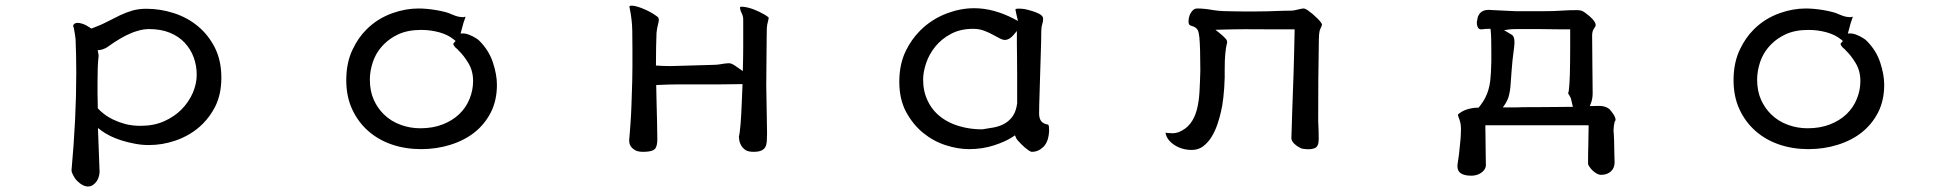

<svg xmlns="http://www.w3.org/2000/svg" viewBox="-20 -494 7040 692"><path d="M252.4 -353Q254.9 -290.5 254.9 -231.4Q254.9 -68.4 237.8 119.6Q237.8 126.5 243.2 136.7Q249.5 149.4 258.3 158.2Q278.3 178.2 297.9 178.2Q311 178.2 322.3 166.5Q333 156.2 336.9 139.6Q338.9 131.8 338.9 124.8Q338.9 117.7 338.4 111.8L333 -32.7L345.2 -23.4Q357.4 -14.2 376.5 -4.4Q414.1 14.2 465.8 23.9Q490.7 28.8 516.6 28.8Q564.5 28.8 610.8 13.2Q669.9 -6.8 710.9 -47.9Q736.8 -73.7 754.9 -108.4Q777.8 -153.3 777.8 -214.4Q777.8 -275.4 754.4 -322.3Q730.5 -369.1 692.6 -400.1Q654.8 -431.2 606.2 -446.8Q557.6 -462.4 507.8 -462.4Q479.5 -462.4 456.8 -455.8Q434.1 -449.2 412.1 -438.7Q390.1 -428.2 366.5 -415.8Q342.8 -403.3 309.6 -391.1Q289.6 -404.3 278.3 -408Q267.1 -411.6 259.8 -411.6Q251.5 -411.6 247.1 -407.2Q243.7 -403.8 243.7 -401.4V-399.9Q245.6 -396 246.6 -390.1Q250 -373.5 252.4 -353ZM331.5 -197.3Q331.5 -253.9 334.5 -283.7Q335 -288.6 335.4 -290.5Q335.4 -295.4 335 -297.9Q334.5 -300.3 332 -313L339.8 -314Q349.6 -314.9 361.3 -320.8Q364.3 -322.8 366.7 -324.2Q417 -360.4 453.6 -375Q463.9 -379.4 474.6 -382.3Q496.1 -389.2 517.6 -389.2Q560.1 -389.2 592.3 -376Q624.5 -362.8 646 -339.6Q667.5 -316.4 678.2 -286.9Q689 -257.3 689 -224.6Q689 -192.9 675.3 -160.2Q660.6 -126 633.3 -98.6Q607.9 -73.2 571.3 -56.9Q534.7 -40.5 486.3 -40.5Q457 -40.5 432.1 -46.9Q385.3 -59.6 354.5 -83.5Q340.8 -94.2 334.5 -101.6L332.5 -103.5Q331.5 -131.8 331.5 -155.8Z M1488.3 -463.4Q1441.9 -463.4 1395 -446.8Q1339.8 -427.2 1300.3 -387.2Q1271 -357.9 1251.5 -316.9Q1228 -269 1228 -205.1Q1228 -146 1249.3 -100.1Q1270.5 -54.2 1307.1 -22Q1343.8 10.3 1392.6 26.9Q1441.4 43.5 1497.6 43.5Q1553.7 43.5 1603.5 27.8Q1706.1 -4.4 1749.5 -89.8Q1771 -132.8 1771 -188.5Q1771 -224.6 1756.8 -268.1Q1742.7 -311.5 1708.5 -346.2Q1707 -348.1 1703.1 -351.1Q1699.2 -354 1696.8 -355.5Q1684.6 -363.8 1667.5 -370.1Q1657.7 -373.5 1649.4 -373.5H1640.1Q1647.5 -402.3 1650.4 -411.6Q1655.8 -425.8 1657.7 -432.6L1657.2 -433.6Q1656.7 -433.6 1655.8 -433.6Q1652.8 -432.1 1647.9 -432.1Q1643.1 -432.1 1635.7 -433.3Q1628.4 -434.6 1621.6 -437Q1614.7 -439.5 1608.6 -442.1Q1602.5 -444.8 1599.1 -446Q1595.7 -447.3 1592 -448.5Q1588.4 -449.7 1584.5 -450.7Q1580.6 -451.7 1576.4 -452.6Q1572.3 -453.6 1567.9 -454.6Q1559.1 -456.5 1549.8 -458Q1516.1 -463.4 1488.3 -463.4ZM1495.1 -31.7Q1458.5 -31.7 1425.8 -43.5Q1389.2 -56.2 1362.3 -83Q1340.8 -104.5 1327.6 -133.3Q1313 -165.5 1313 -207Q1313 -238.3 1323.7 -270Q1335.9 -306.6 1364.3 -335Q1385.3 -356 1415 -370.1Q1449.7 -386.2 1498 -386.2Q1531.2 -386.2 1562.7 -377.7Q1594.2 -369.1 1615.7 -351.6L1622.1 -346.2L1616.7 -340.3Q1613.8 -337.4 1613.8 -335.9Q1613.8 -333 1616.5 -329.1Q1619.1 -325.2 1620.6 -323.7Q1622.1 -322.3 1622.6 -321.8Q1623.5 -321.3 1625.5 -319.3Q1629.9 -315.9 1632.3 -312.5Q1651.4 -294.4 1668.2 -266.4Q1685.1 -238.3 1685.1 -202.1Q1685.1 -185.5 1681.9 -169.2Q1678.7 -152.8 1672.4 -137.7Q1659.7 -106 1635 -82.5Q1610.4 -59.1 1575 -45.4Q1539.6 -31.7 1495.1 -31.7Z M2741.7 -185.5 2742.7 -304.2Q2742.7 -333 2743.2 -356.4Q2743.7 -379.9 2743.7 -391.6V-392.1Q2744.6 -406.7 2748 -417Q2750 -424.8 2750.5 -430.7Q2747.6 -434.1 2735.4 -441.4Q2717.3 -452.1 2695.8 -460.4Q2674.3 -468.3 2656.7 -469.7Q2655.3 -469.7 2652.1 -469.7Q2648.9 -469.7 2647.9 -468.8Q2647 -467.8 2647 -466.3Q2647 -464.8 2647.5 -462.4Q2648.4 -455.6 2653.6 -445.6Q2658.7 -435.5 2658.7 -422.9V-328.6Q2658.7 -287.1 2657.2 -237.8Q2632.8 -255.4 2627 -258.8Q2621.1 -262.2 2618.2 -263.7Q2611.8 -266.1 2607.4 -266.1Q2603 -266.1 2599.1 -265.6Q2591.3 -265.1 2577.9 -262.7Q2564.5 -260.3 2552.7 -260.3L2413.6 -256.3Q2404.3 -255.9 2395.5 -255.9Q2369.1 -255.9 2344.2 -257.8V-264.6Q2344.2 -326.2 2346.2 -375.5V-376Q2348.1 -393.1 2351.3 -404.8Q2354.5 -416.5 2354.5 -421.1Q2354.5 -425.8 2353 -429.7Q2352.1 -432.6 2339.4 -440.9Q2318.8 -454.6 2293.5 -464.4Q2270 -473.6 2256.8 -473.6Q2252.4 -473.6 2249.5 -472.2Q2248.5 -471.7 2248.5 -469.7Q2248.5 -467.8 2249.5 -464.4Q2258.3 -422.9 2258.8 -382.3Q2260.7 -234.4 2257.3 -158.7Q2256.3 -135.3 2255.9 -116.2Q2254.9 -82.5 2252 -43L2248.5 1.5Q2247.6 5.9 2247.6 10Q2247.6 14.2 2248 18.1Q2250.5 37.1 2270 47.9Q2280.3 53.2 2297.9 53.2Q2320.8 53.2 2333 47.9Q2336.9 45.9 2339.8 43.5Q2349.1 34.2 2349.1 7.8Q2349.1 -5.4 2348.1 -55.9Q2347.2 -106.4 2346.2 -132.8Q2345.2 -159.2 2345.2 -180.7V-187.5Q2392.6 -189.9 2428.2 -189.9H2576.2Q2614.3 -189.9 2656.2 -190.9Q2654.8 -159.7 2653.8 -131.8Q2649.9 -26.9 2643.1 -2Q2643.1 2.9 2644.5 12Q2646 21 2651.4 30.3Q2656.7 39.6 2667 46.9Q2677.2 53.2 2695.8 53.2Q2714.4 53.2 2724.6 48.3Q2733.9 43.9 2738.3 36.1Q2742.7 28.3 2743.7 15.4Q2744.6 2.4 2744.6 -13.2Q2744.6 -28.8 2743.2 -98.9Q2741.7 -168.9 2741.7 -185.5Z M3672.4 -461.4Q3660.2 -462.9 3652.3 -462.9Q3644.5 -462.9 3640.1 -461.4V-458Q3641.1 -454.1 3641.1 -452.6Q3641.1 -451.2 3641.6 -450.7Q3642.1 -448.7 3642.6 -445.3Q3643.1 -441.9 3648.9 -418.5L3634.3 -426.3Q3560.5 -464.4 3491.2 -464.4Q3442.9 -464.4 3394 -446.3Q3337.9 -425.3 3296.4 -383.8Q3265.1 -352.5 3244.6 -310.5Q3221.2 -262.2 3221.2 -199.5Q3221.2 -136.7 3245.6 -90.8Q3270.5 -44.9 3307.1 -15.1Q3344.2 15.1 3388.4 29.3Q3432.6 43.5 3472.7 43.5Q3521.5 43.5 3563.7 29.5Q3606 15.6 3630.4 -1L3638.2 -6.3L3641.6 2Q3644.5 9.8 3660.2 24.9Q3672.9 38.1 3687 47.9Q3694.8 53.2 3699.2 53.2Q3722.7 53.2 3741 34.9Q3759.3 16.6 3761.2 -22.5Q3761.2 -32.7 3760.5 -37.6Q3759.8 -42.5 3757.8 -44.9Q3740.7 -47.4 3732.9 -57.1Q3725.1 -66.9 3725.1 -85Q3725.1 -110.4 3727.1 -167.5Q3731.9 -320.3 3732.4 -342.8Q3732.9 -365.2 3732.9 -380.4Q3732.9 -395.5 3736.3 -406.2Q3739.7 -417 3739.7 -426.8Q3739.7 -437 3724.1 -444.8Q3705.6 -454.1 3672.4 -461.4ZM3307.1 -207Q3307.1 -234.4 3317.9 -266.4Q3328.6 -298.3 3350.6 -325.7Q3373 -353.5 3407.2 -371.8Q3441.4 -390.1 3487.3 -390.1Q3509.3 -390.1 3526.9 -383.3Q3543.9 -377 3558.1 -369.1L3583.5 -355.5Q3593.8 -350.1 3601.6 -350.1Q3617.7 -350.1 3632.3 -367.2L3645 -382.3V-335Q3645 -319.3 3645.5 -292.5Q3646 -265.6 3646 -224.6V-121.6Q3642.6 -94.2 3630.9 -76.7Q3609.4 -43.9 3562 -34.7Q3541 -30.8 3520 -27.8H3519.5Q3475.6 -27.8 3436.5 -39.6Q3387.2 -54.2 3354.5 -86.4Q3335.4 -105.5 3323.7 -130.4Q3307.1 -164.6 3307.1 -207Z M4731 -59.1V-59.6Q4731 -145.5 4731.4 -204.6Q4732.9 -340.8 4733.4 -352.1Q4733.9 -372.1 4734.9 -375Q4735.4 -384.3 4740 -392.8Q4744.6 -401.4 4744.6 -405.3Q4744.6 -411.1 4727.5 -428.2Q4710.9 -444.8 4693.4 -457Q4686.5 -461.4 4683.3 -462.4Q4680.2 -463.4 4679 -463.4Q4677.7 -463.4 4675.3 -463.1Q4672.9 -462.9 4669.9 -462.4Q4664.6 -461.4 4657.2 -459.5Q4642.6 -455.6 4633.8 -455.6Q4620.1 -455.6 4602.1 -455.1Q4546.9 -452.6 4493.2 -452.6Q4439.5 -452.6 4406.2 -453.6Q4376.5 -453.6 4347.2 -458.5Q4319.8 -463.4 4294.9 -463.4Q4285.6 -463.4 4278.8 -456.5Q4268.6 -446.3 4265.1 -430.2Q4263.7 -423.8 4263.7 -417Q4263.7 -410.2 4265.6 -405.8Q4271.5 -400.9 4275.4 -400.4Q4290.5 -396.5 4296.4 -386.2Q4300.8 -378.4 4302.7 -359.9Q4306.2 -323.2 4306.2 -240.2Q4305.2 -199.2 4303.2 -163.6Q4301.3 -127.9 4293.7 -98.9Q4286.1 -69.8 4270.5 -49.3Q4254.4 -28.3 4228 -17.6Q4216.3 -13.7 4206.1 -13.7Q4196.8 -13.7 4189.9 -14.6Q4183.1 -15.6 4181.9 -15.6Q4180.7 -15.6 4180.7 -15.6Q4180.7 -14.6 4181.2 -13.2Q4186 11.2 4213.1 28.8Q4240.2 46.4 4275.4 46.4Q4299.3 46.4 4316.4 33.2Q4334.5 19.5 4346.9 -1Q4359.4 -21.5 4367.7 -45.9Q4376 -70.3 4380.4 -90.8Q4385.3 -108.9 4389.2 -143.1Q4393.1 -177.2 4394 -214.8V-241.7Q4394 -278.3 4396 -298.8Q4397.9 -319.3 4400.9 -333Q4402.8 -337.9 4402.8 -340.8Q4402.8 -343.8 4402.3 -345.2Q4401.9 -349.6 4398.9 -353Q4390.6 -362.8 4376.5 -374L4360.8 -386.7Q4434.1 -388.7 4466.1 -388.7Q4498 -388.7 4536.1 -388.4Q4574.2 -388.2 4638.7 -388.2H4646V-380.9Q4646 -370.1 4644 -293.2Q4642.1 -216.3 4640.1 -170.9Q4638.2 -125.5 4637.2 -88.1Q4636.2 -50.8 4635.3 -24.9Q4634.3 1 4634.3 3.9Q4634.3 13.7 4645 24.4Q4654.3 33.2 4666.5 39.1Q4673.3 42.5 4677.7 42.5H4678.2Q4687.5 43.9 4695.3 43.9Q4710 43.9 4720.2 39.1Q4732.9 33.2 4732.9 6.3Q4732.9 -20.5 4731 -59.1Z M5539.1 -453.6H5443.4Q5437 -453.6 5422.4 -454.6Q5407.7 -455.6 5391.6 -456.1Q5375.5 -456.5 5362.3 -457.5Q5349.1 -458.5 5344.7 -458.5Q5340.3 -458.5 5334.5 -457.5Q5322.8 -455.1 5315.4 -447.8Q5305.7 -438 5304.2 -421.4Q5302.7 -416.5 5302.7 -413.6Q5302.7 -396 5311.5 -389.6Q5314.5 -388.2 5319.3 -388.2Q5320.8 -388.2 5324.7 -388.7Q5335 -390.1 5345.7 -390.1H5352.1Q5354 -374.5 5354.5 -353.3Q5355 -332 5355 -308.3Q5355 -284.7 5355 -272.5Q5354 -226.1 5351.1 -203.1Q5346.7 -167.5 5333 -141.6Q5324.7 -125 5309.1 -106H5305.7Q5291 -106 5277.8 -102.5Q5256.3 -97.7 5241.7 -86.9Q5236.8 -83.5 5234.9 -81.1Q5234.9 -77.1 5235.8 -74.7Q5237.3 -69.8 5239.3 -65.4Q5242.2 -57.6 5243.9 -48.6Q5245.6 -39.6 5245.6 -28.3Q5245.6 -17.1 5244.9 -7.6Q5244.1 2 5244.1 6.8Q5241.2 40.5 5238.5 61.8Q5235.8 83 5232.9 100.6Q5232.9 103 5232.9 105Q5232.9 119.1 5240.7 127L5242.7 128.9Q5255.4 139.2 5282.2 139.2Q5309.1 139.2 5325.7 122.6Q5335.4 112.8 5335.4 100.6Q5335.4 96.7 5335 80.1Q5334.5 63.5 5334.5 42.5Q5334.5 21.5 5334 0Q5333.5 -21.5 5333.5 -35.2V-42.5H5705.6V-35.2Q5705.6 -3.9 5704.6 25.9Q5703.6 55.7 5703.6 96.7Q5704.1 100.6 5708.5 106.9Q5719.7 123.5 5736.3 132.3Q5744.1 136.2 5749.5 136.2Q5754.9 136.2 5760 135.5Q5765.1 134.8 5769.5 133.3Q5780.3 129.4 5787.6 122.1Q5799.3 110.4 5799.3 90.8Q5799.3 85 5798.8 75.2Q5798.3 65.4 5798.3 54.2Q5798.3 43 5797.9 32.2Q5797.4 21.5 5797.4 10.5Q5797.4 -0.5 5796.4 -10.5Q5795.4 -20.5 5795.4 -23.4Q5795.4 -26.4 5795.9 -30.8Q5795.9 -41 5799.8 -56.2L5800.8 -57.1Q5802.7 -59.6 5802.7 -62.5Q5802.7 -67.4 5800 -73.2Q5797.4 -79.1 5793.7 -84.2Q5790 -89.4 5788.1 -91.8Q5782.2 -100.6 5774.4 -105Q5761.2 -112.3 5744.1 -112.3Q5742.2 -112.3 5738.8 -112.3Q5730.5 -111.8 5720.7 -111.8H5710L5713.9 -122.1Q5720.2 -137.2 5720.2 -158.2Q5720.2 -187.5 5719.7 -210.4Q5719.2 -233.4 5719.2 -256.8Q5719.2 -280.3 5718.8 -306.6Q5718.3 -333 5718.3 -367.2Q5718.3 -382.3 5726.1 -392.6Q5731 -398.9 5731 -404.3Q5731 -412.6 5719.2 -425.8Q5709.5 -436.5 5692.9 -448.2Q5684.6 -454.1 5679.7 -455.6Q5670.9 -457.5 5665 -457.5Q5636.2 -457.5 5615.7 -456.1Q5581.5 -453.6 5539.1 -453.6ZM5437 -322.3Q5438.5 -333.5 5438.5 -339.4Q5438.5 -345.2 5438 -349.1Q5437 -361.3 5431.2 -366.7Q5430.2 -368.2 5428.7 -368.7L5400.9 -385.3L5421.9 -388.2Q5430.2 -389.2 5447.8 -389.2H5527.8Q5550.8 -389.2 5566.9 -388.7Q5593.8 -388.2 5610.4 -388.2H5639.2V-325.7Q5639.2 -202.6 5634.3 -168Q5633.3 -161.6 5631.8 -156.7Q5633.3 -154.8 5635.3 -152.1Q5637.2 -149.4 5641.6 -140.1L5648.9 -108.9H5639.6Q5617.2 -108.9 5586.9 -108.4Q5556.6 -107.9 5524.4 -107.9Q5492.2 -107.9 5472.2 -107.7Q5452.1 -107.4 5442.9 -106.9Q5424.3 -106.9 5410.2 -106.9H5396.5L5404.3 -118.2Q5415 -134.8 5418.5 -149.9Q5422.4 -165 5423.8 -181.6Q5426.3 -208.5 5428.2 -240.7Q5430.2 -272.9 5437 -322.3Z M6488.3 -463.4Q6441.9 -463.4 6395 -446.8Q6339.8 -427.2 6300.3 -387.2Q6271 -357.9 6251.5 -316.9Q6228 -269 6228 -205.1Q6228 -146 6249.3 -100.1Q6270.5 -54.2 6307.1 -22Q6343.8 10.3 6392.6 26.9Q6441.4 43.5 6497.6 43.5Q6553.7 43.5 6603.5 27.8Q6706.1 -4.4 6749.5 -89.8Q6771 -132.8 6771 -188.5Q6771 -224.6 6756.8 -268.1Q6742.7 -311.5 6708.5 -346.2Q6707 -348.1 6703.1 -351.1Q6699.2 -354 6696.8 -355.5Q6684.6 -363.8 6667.5 -370.1Q6657.7 -373.5 6649.4 -373.5H6640.1Q6647.5 -402.3 6650.4 -411.6Q6655.8 -425.8 6657.7 -432.6L6657.2 -433.6Q6656.7 -433.6 6655.8 -433.6Q6652.8 -432.1 6647.9 -432.1Q6643.1 -432.1 6635.7 -433.3Q6628.4 -434.6 6621.6 -437Q6614.7 -439.5 6608.6 -442.1Q6602.5 -444.8 6599.1 -446Q6595.7 -447.3 6592 -448.5Q6588.4 -449.7 6584.5 -450.7Q6580.6 -451.7 6576.4 -452.6Q6572.3 -453.6 6567.9 -454.6Q6559.1 -456.5 6549.8 -458Q6516.1 -463.4 6488.3 -463.4ZM6495.1 -31.7Q6458.5 -31.7 6425.8 -43.5Q6389.2 -56.2 6362.3 -83Q6340.8 -104.5 6327.6 -133.3Q6313 -165.5 6313 -207Q6313 -238.3 6323.7 -270Q6335.9 -306.6 6364.3 -335Q6385.3 -356 6415 -370.1Q6449.7 -386.2 6498 -386.2Q6531.2 -386.2 6562.7 -377.7Q6594.2 -369.1 6615.7 -351.6L6622.1 -346.2L6616.7 -340.3Q6613.8 -337.4 6613.8 -335.9Q6613.8 -333 6616.5 -329.1Q6619.1 -325.2 6620.6 -323.7Q6622.1 -322.3 6622.6 -321.8Q6623.5 -321.3 6625.5 -319.3Q6629.9 -315.9 6632.3 -312.5Q6651.4 -294.4 6668.2 -266.4Q6685.1 -238.3 6685.1 -202.1Q6685.1 -185.5 6681.9 -169.2Q6678.7 -152.8 6672.4 -137.7Q6659.7 -106 6635 -82.5Q6610.4 -59.1 6575 -45.4Q6539.6 -31.7 6495.1 -31.7Z"/></svg>

Font: Bakudai
Style: ExtraLight
Weight: 200
Version: Version 1.48